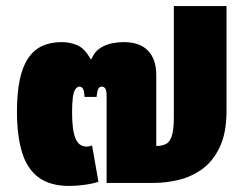

<svg xmlns="http://www.w3.org/2000/svg" viewBox="-20 -604 809 634"><path d="M259 -284Q258 -307 253 -312.5Q248 -318 243 -318Q235 -318 229 -309.5Q223 -301 220.5 -282Q218 -263 218 -233Q218 -175 229 -147.5Q240 -120 266 -120Q271 -120 275.5 -121Q280 -122 284 -124L305 -4Q289 2 261.5 6Q234 10 209 10Q145 10 107 -18.5Q69 -47 52.5 -102Q36 -157 36 -235Q36 -296 45 -339.5Q54 -383 72.5 -411Q91 -439 119 -452Q147 -465 184 -465Q211 -465 235.5 -454.5Q260 -444 279 -409H282Q292 -433 310.5 -445Q329 -457 350 -461Q371 -465 388 -465Q441 -465 468.5 -437Q496 -409 496 -356V-122Q514 -122 527 -128Q540 -134 547 -154Q554 -174 554 -215V-584H728V-238Q728 -165 705.5 -118Q683 -71 647.5 -45.5Q612 -20 570 -10Q528 0 489 0H332V-286Q332 -306 327.5 -312Q323 -318 316 -318Q309 -318 305 -311.5Q301 -305 299 -284Z"/></svg>

Font: Noto Sans Thai Black
Style: Regular
Weight: 900
Version: Version 2.001